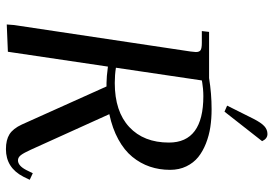

<svg xmlns="http://www.w3.org/2000/svg" viewBox="-162 -784 953 670"><g transform="rotate(90 315.0 -449.5)"><path d="M65.9 3.9 67.9 -22 160.2 -637.2Q162.1 -650.9 162.1 -655.8Q162.1 -668.5 155.3 -672.6Q148.4 -676.8 129.9 -676.8H88.9L91.8 -702.1H252.9Q307.1 -710.9 361.8 -710.9Q394.5 -710.9 423.8 -706.5Q453.1 -702.1 481 -691.2Q508.8 -680.2 528.8 -664.1Q548.8 -647.9 561 -622.8Q573.2 -597.7 573.2 -565.9Q573.2 -528.3 562 -495.4Q550.8 -462.4 527.8 -434.3Q504.9 -406.2 467 -385.5Q429.2 -364.7 378.9 -354L502.9 -80.1Q514.2 -55.2 522 -45.2Q529.8 -35.2 540 -35.2Q559.1 -35.2 574.2 -64.9L585 -86.9L607.9 -76.2L597.2 -54.2Q565.9 6.8 501 6.8Q468.8 6.8 449 -5.6Q429.2 -18.1 415 -48.8L282.2 -344.2H270Q249.5 -344.2 212.9 -349.1L161.1 0ZM216.8 -377Q242.2 -373 270 -373Q369.6 -373 423.8 -423.6Q478 -474.1 478 -562Q478 -682.1 315.9 -682.1Q303.7 -682.1 290 -680.9Q276.4 -679.7 268.6 -678.2L261.2 -676.8ZM349.1 -765.1 395 -856.9Q408.7 -883.8 420.7 -894.8Q432.6 -905.8 448.2 -905.8Q464.4 -905.8 473.1 -887.2L370.1 -755.9Z"/></g></svg>

Font: Dihjauti
Style: Bold Italic
Weight: 700
Italic angle: -9°
Designer: T. Christopher White
Version: Version 3.0.0